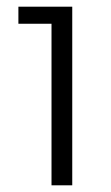

<svg xmlns="http://www.w3.org/2000/svg" viewBox="-20 -554 331 574"><path d="M134 0V-483H35V-534H196V0Z"/></svg>

Font: Mozilla Text ExtraLight
Style: Regular
Weight: 200
Designer: Studio DRAMA
Foundry: Studio DRAMA
Version: Version 1.000